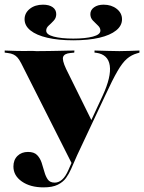

<svg xmlns="http://www.w3.org/2000/svg" viewBox="-24 -786 613 817"><path d="M284.7 -83.9 66.1 -516.9Q58.1 -532.3 50.8 -540.7Q43.5 -549.2 33.5 -554Q23.4 -558.9 8.9 -560.5L-4 -562.1V-571Q13.7 -570.2 44.8 -569.4Q75.8 -568.5 113.7 -569.4L129.8 -568.5H137.9Q162.9 -568.5 185.9 -569Q208.9 -569.4 228.6 -569.8Q248.4 -570.2 264.5 -570.6Q280.6 -571 292.7 -571L291.9 -562.1L275.8 -560.5Q250 -558.1 244.8 -544.4Q239.5 -530.6 257.3 -492.7L368.5 -267.7L355.6 -255.6L412.9 -379Q450 -459.7 443.1 -506.9Q436.3 -554 386.3 -561.3L378.2 -562.1V-571Q414.5 -570.2 436.7 -569.4Q458.9 -568.5 483.9 -568.5Q508.1 -568.5 527 -569.4Q546 -570.2 569.4 -571V-562.1L558.9 -558.9Q535.5 -552.4 516.1 -535.9Q496.8 -519.4 475.8 -483.1Q454.8 -446.8 424.2 -380.6ZM161.3 11.3Q104.8 11.3 69 -13.7Q33.1 -38.7 33.1 -77.4Q33.1 -105.6 50.4 -122.6Q67.7 -139.5 95.2 -139.5Q121 -139.5 133.9 -126.2Q146.8 -112.9 153.2 -93.5Q159.7 -74.2 164.9 -54.8Q170.2 -35.5 179.4 -22.2Q188.7 -8.9 208.9 -8.9Q225.8 -8.9 240.3 -21.8Q254.8 -34.7 266.9 -62.1L304 -146.8L312.9 -145.2L278.2 -66.1Q269.4 -46 256.9 -28.6Q244.4 -11.3 221.8 0Q199.2 11.3 161.3 11.3ZM287.9 -614.5Q224.2 -614.5 177.4 -625.4Q130.6 -636.3 105.6 -656.5Q80.6 -676.6 80.6 -704Q80.6 -730.6 102.8 -748.4Q125 -766.1 158.9 -766.1Q185.5 -766.1 200.4 -755.2Q215.3 -744.4 215.3 -725.8Q215.3 -709.7 204.8 -698.4Q194.4 -687.1 183.5 -677.4Q172.6 -667.7 172.6 -655.6Q172.6 -638.7 204.8 -630.2Q237.1 -621.8 287.9 -621.8Q338.7 -621.8 371 -630.2Q403.2 -638.7 403.2 -655.6Q403.2 -667.7 392.7 -677.4Q382.3 -687.1 371.4 -698.4Q360.5 -709.7 360.5 -725.8Q360.5 -743.5 376.2 -754.8Q391.9 -766.1 416.9 -766.1Q450 -766.1 472.6 -748.4Q495.2 -730.6 495.2 -704Q495.2 -676.6 470.2 -656.5Q445.2 -636.3 398.8 -625.4Q352.4 -614.5 287.9 -614.5Z"/></svg>

Font: Playfair 144pt SemiCondensed Black
Style: Regular
Weight: 900
Width: 4
Designer: Claus Eggers Sørensen
Foundry: Claus Eggers Sørensen
Version: Version 2.203